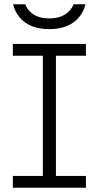

<svg xmlns="http://www.w3.org/2000/svg" viewBox="-20 -876 461 896"><path d="M40 -616H180V-55H40V0H381V-55H241V-616H381V-671H40ZM323 -856C315 -833 286 -790 210 -790C133 -790 106 -833 98 -856H41C53 -808 93 -740 210 -740C326 -740 367 -808 379 -856Z"/></svg>

Font: Stint Ultra Expanded
Style: Regular
Weight: 400
Width: 7
Designer: Astigmatic (AOETI)
Foundry: Astigmatic (AOETI)
Version: Version 1.000